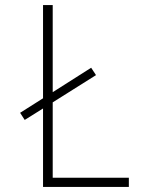

<svg xmlns="http://www.w3.org/2000/svg" viewBox="-20 -734 570 754"><path d="M149 0V-308L77 -263L59 -291L149 -348V-714H187V-372L338 -468L357 -439L187 -332V-36H486V0Z"/></svg>

Font: Noto Sans Mono Condensed ExtraLight
Style: Regular
Weight: 200
Width: 3
Designer: Monotype Design Team
Foundry: Monotype Imaging Inc.
Version: Version 2.014; ttfautohint (v1.8.4.7-5d5b)